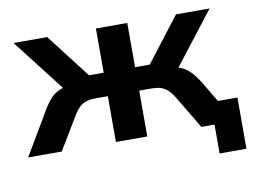

<svg xmlns="http://www.w3.org/2000/svg" viewBox="-71 -607 1122 838"><g transform="rotate(-10 490.5 -187.5)"><path d="M838 128V0H801V-99H957V128ZM12 0 124 -189Q143 -222 161 -240.5Q179 -259 201.5 -268Q224 -277 254 -280L236 -245L36 -503H185L336 -307H401V-503H540V-307H605L756 -503H905L705 -245L687 -280Q718 -277 739.5 -267.5Q761 -258 779 -239.5Q797 -221 817 -189L929 0H780L691 -148Q678 -169 664.5 -181Q651 -193 634 -198Q617 -203 593 -203H540V0H401V-203H348Q325 -203 307.5 -198Q290 -193 276.5 -181Q263 -169 250 -148L161 0Z"/></g></svg>

Font: Nunito Sans 6pt
Style: Bold
Weight: 700
Version: Version 3.101;gftools[0.9.27]